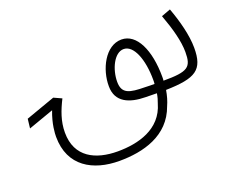

<svg xmlns="http://www.w3.org/2000/svg" viewBox="-108 -558 1204 1005"><g transform="rotate(-20 494.0 -55.5)"><path d="M643 5C665 5 686 6 705 6C702 25 697 43 691 58C654 189 523 222 409 222C287 222 182 173 182 35C182 -28 203 -82 231 -138L187 -158L24 -100L18 -48L159 -98C133 -31 131 22 131 40C131 205 255 272 400 272C533 272 680 235 732 88C743 64 751 36 756 6C923 2 970 -28 970 -151C970 -221 947 -307 919 -383L868 -364C899 -280 919 -206 919 -146C919 -61 897 -44 760 -44C761 -51 761 -58 761 -65C761 -214 711 -322 626 -322C536 -322 480 -208 481 -114C481 -25 553 4 643 5ZM658 -45C572 -46 530 -54 530 -121C530 -190 567 -271 620 -271C675 -271 711 -182 711 -66C711 -59 711 -51 710 -44C694 -44 677 -44 658 -45Z"/></g></svg>

Font: Noto Sans Arabic UI Cn Lt
Style: Regular
Weight: 300
Width: 3
Designer: Monotype Design Team, Nadine Chahine and Nizar Qandah
Foundry: Monotype Imaging Inc.
Version: Version 2.010